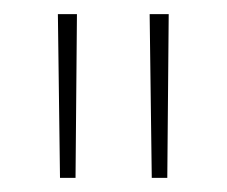

<svg xmlns="http://www.w3.org/2000/svg" viewBox="-20 -690 321 272"><path d="M62 -670 65 -438H87L89 -670ZM192 -670 195 -438H217L219 -670Z"/></svg>

Font: LT Wave Thin
Style: Regular
Weight: 100
Designer: Daniel Lyons
Version: Version 2.5 (Glyphs App)